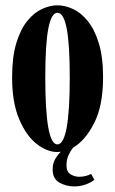

<svg xmlns="http://www.w3.org/2000/svg" viewBox="-20 -548 424 706"><path d="M191 11Q152.5 11 114.2 -19.2Q76 -49.5 50.2 -110.5Q24.5 -171.5 24.5 -263.5Q24.5 -338.5 40 -389.5Q55.5 -440.5 80.5 -471.2Q105.5 -502 134.8 -515.2Q164 -528.5 191 -528.5Q218.5 -528.5 247.8 -515.2Q277 -502 302.2 -471.2Q327.5 -440.5 343.2 -389.5Q359 -338.5 359 -263.5Q359 -159 325.8 -94.5Q292.5 -30 248.5 -5Q239 7 231.8 23Q224.5 39 224.5 61.5Q224.5 83.5 239.5 92.8Q254.5 102 270.5 102Q284 102 295.5 99Q307 96 315 91.5L327 113Q314.5 123.5 294.5 130.5Q274.5 137.5 253 137.5Q223.5 137.5 198.5 123.5Q173.5 109.5 173.5 74.5Q173.5 53.5 182.5 37.8Q191.5 22 203.5 10Q197.5 11 191 11ZM191 -17Q236.5 -17 236.5 -263.5Q236.5 -386 225.2 -443.5Q214 -501 191 -501Q169 -501 157.8 -443.5Q146.5 -386 146.5 -263.5Q146.5 -17 191 -17Z"/></svg>

Font: Imbue 50pt
Style: Bold
Weight: 700
Designer: Tyler Finck
Foundry: Etcetera Type Company
Version: Version 1.102; ttfautohint (v1.8.3)